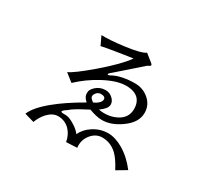

<svg xmlns="http://www.w3.org/2000/svg" viewBox="-143 -994 1285 1186"><g transform="rotate(30 500.0 -401.5)"><path d="M297.9 -718.8 327.1 -657.2Q368.2 -666 424.8 -674.8Q457 -680.7 512.7 -688.5L542 -692.4Q498 -628.9 377.9 -525.4Q265.6 -429.7 228.5 -415L285.2 -370.1Q351.6 -432.6 431.6 -475.6Q522.5 -524.4 587.9 -524.4Q650.4 -524.4 679.7 -491.2Q701.2 -465.8 701.2 -423.8Q701.2 -357.4 636.7 -327.1Q582 -300.8 514.6 -312.5Q537.1 -329.1 548.8 -342.8Q562.5 -359.4 562.5 -375Q562.5 -399.4 541 -418Q520.5 -437.5 491.2 -437.5Q452.1 -437.5 422.9 -411.1Q397.5 -386.7 399.4 -367.2Q398.4 -351.6 405.3 -337.9Q413.1 -324.2 426.8 -312.5Q312.5 -247.1 239.3 -186.5Q156.2 -118.2 133.8 -63.5L202.1 -43.9Q217.8 -85.9 246.1 -116.2Q280.3 -151.4 317.4 -151.4Q366.2 -151.4 400.4 -117.2Q430.7 -85.9 439.5 -37.1L516.6 -41Q509.8 -92.8 542 -133.8Q574.2 -173.8 620.1 -173.8Q681.6 -173.8 727.5 -128.9Q757.8 -98.6 789.1 -38.1L858.4 -79.1Q808.6 -144.5 746.1 -181.6Q688.5 -214.8 639.6 -214.8Q582 -214.8 533.2 -182.6Q489.3 -154.3 469.7 -111.3Q449.2 -138.7 413.1 -159.2Q377 -181.6 351.6 -180.7Q326.2 -179.7 321.3 -184.6Q314.5 -191.4 349.6 -213.9Q363.3 -226.6 387.7 -241.2Q401.4 -250 434.6 -267.6L469.7 -286.1Q492.2 -277.3 516.6 -271.5Q541 -265.6 561.5 -265.6Q627.9 -265.6 694.3 -313.5Q769.5 -366.2 769.5 -435.5Q769.5 -491.2 726.6 -528.3Q684.6 -564.5 627 -564.5Q582 -564.5 543.9 -556.6Q511.7 -550.8 482.4 -537.1Q458 -522.5 453.1 -527.3Q448.2 -532.2 469.7 -548.8L628.9 -688.5Q631.8 -692.4 636.7 -695.3Q639.6 -697.3 645.5 -700.2Q656.2 -705.1 657.2 -709Q660.2 -713.9 651.4 -721.7L596.7 -765.6Q567.4 -744.1 455.1 -729.5Q357.4 -716.8 297.9 -718.8ZM478.5 -340.8 460.9 -332Q451.2 -339.8 448.2 -342.8Q441.4 -348.6 438.5 -353.5Q431.6 -369.1 445.3 -385.7Q458 -402.3 477.5 -402.3Q509.8 -402.3 509.8 -381.8Q510.7 -361.3 478.5 -340.8Z"/></g></svg>

Font: Dotum
Style: Regular
Weight: 400
Version: Version 2.21